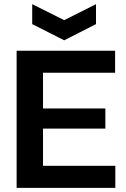

<svg xmlns="http://www.w3.org/2000/svg" viewBox="-20 -904 607 924"><path d="M60 0V-660H187V0ZM144 0V-106H535V0ZM144 -285V-382H487V-285ZM144 -554V-660H534V-554ZM135 -884 289 -807 442 -884V-788L289 -710L135 -788Z"/></svg>

Font: Bricolage Grotesque 60pt SemiBold
Style: Regular
Weight: 600
Version: Version 1.001;gftools[0.9.33.dev8+g029e19f]